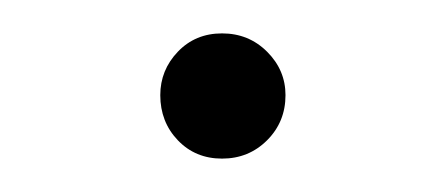

<svg xmlns="http://www.w3.org/2000/svg" viewBox="-20 -90 265 115"><path d="M76 -33Q76 -48 86.5 -59Q97 -70 113 -70Q129 -70 140 -59Q151 -48 151 -33Q151 -17 140 -6Q129 5 113 5Q97 5 86.5 -6Q76 -17 76 -33Z"/></svg>

Font: Be Vietnam Thin
Style: Regular
Weight: 100
Designer: Gabriel Lam
Foundry: TypeRant
Version: Version 4.000